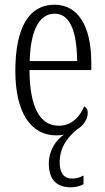

<svg xmlns="http://www.w3.org/2000/svg" viewBox="-20 -564 447 814"><path d="M279 230C299 230 318 226 334 217V180C316 190 302 193 285 193C253 193 233 172 233 125C233 61 265 20 306 -15C335 -31 352 -61 352 -85C352 -100 345 -109 337 -113C319 -70 285 -31 229 -31C151 -31 106 -106 105 -267H367V-298C367 -454 311 -544 211 -544C105 -544 45 -451 45 -263C45 -89 109 10 219 10C231 10 241 9 251 7C219 28 187 72 187 130C187 201 224 230 279 230ZM307 -305H106C109 -430 144 -506 212 -506C280 -506 306 -424 307 -305Z"/></svg>

Font: Noto Serif Hebrew ExtraCondensed Light
Style: Regular
Weight: 300
Width: 2
Designer: Monotype Design Team
Foundry: Monotype Imaging Inc.
Version: Version 2.004